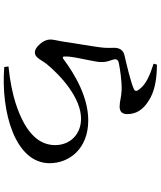

<svg xmlns="http://www.w3.org/2000/svg" viewBox="65 -885 870 1040"><g transform="rotate(90 500.0 -365.0)"><path d="M325 -762C387 -742 438 -721 464 -684C476 -670 475 -661 462 -655C425 -638 330 -616 283 -605C249 -599 239 -574 239 -549C239 -525 241 -505 236 -470C230 -422 213 -328 206 -276C201 -243 194 -221 194 -203C194 -184 203 -163 218 -147C234 -128 249 -119 265 -119C293 -119 305 -155 326 -182C392 -262 511 -369 623 -369C709 -369 766 -308 766 -229C766 -151 715 -71 537 -14C491 1 415 17 340 24L343 47C585 66 864 -11 864 -199C864 -304 787 -408 632 -408C509 -408 387 -339 299 -273C291 -268 286 -269 286 -280C285 -318 297 -364 305 -406C311 -440 318 -463 316 -490C315 -515 301 -541 301 -554C301 -563 306 -571 323 -574C348 -579 415 -590 466 -589C511 -587 527 -578 558 -578C586 -578 598 -593 598 -620C598 -668 574 -706 523 -737C485 -761 427 -780 330 -780Z"/></g></svg>

Font: Noto Serif CJK HK SemiBold
Style: Regular
Weight: 600
Designer: Ryoko NISHIZUKA 西塚涼子 (kana & ideographs); Frank Grießhammer (Latin, Greek & Cyrillic); Wenlong ZHANG 张文龙 (bopomofo); San
Foundry: Adobe
Version: Version 2.001;hotconv 1.1.0;makeotfexe 2.6.0